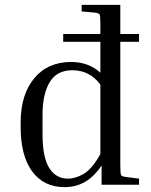

<svg xmlns="http://www.w3.org/2000/svg" viewBox="-20 -760 620 790"><path d="M552 -25V0H398V-79Q367 -33 329.5 -11.5Q292 10 246 10Q160 10 112.5 -54.5Q65 -119 65 -237V-257Q65 -370 120.5 -437.5Q176 -505 273 -505Q344 -505 393 -461V-588H240V-620H393V-659Q393 -694 390 -700Q387 -706 371 -708L316 -713V-740H475V-620H552V-588H475V-81Q475 -46 478 -40Q481 -34 497 -32ZM155 -207Q155 -113 182.5 -69Q210 -25 259 -25Q291 -25 325 -45Q359 -65 393 -126V-412Q349 -471 278 -471Q214 -471 184.5 -422Q155 -373 155 -287Z"/></svg>

Font: Inria Serif
Style: Regular
Weight: 400
Designer: Black Foundry Team
Foundry: Black Foundry
Version: Version 1.000; ttfautohint (v1.8.3)